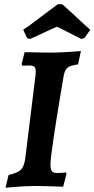

<svg xmlns="http://www.w3.org/2000/svg" viewBox="-20 -894 454 923"><path d="M286.2 -529.8Q279 -487.5 270.3 -435.8Q261.7 -384 253.1 -330.7Q244.6 -277.3 237.5 -229.9Q230.5 -182.6 226.5 -149.1Q222.5 -115.6 222.5 -103Q222.5 -79.4 230.1 -70.8Q237.8 -62.3 254.1 -62.3Q270.2 -62.3 283.1 -63.8Q296.1 -65.3 296.1 -65.3L299.9 -58.6L283.6 3.5Q283.6 3.5 267.9 3Q252.2 2.5 228.9 1.7Q205.6 1 181.6 0.5Q157.6 0 141.5 0Q121.3 0 97.7 1.5Q74.1 3.1 53.6 4.4Q33 5.7 19.8 7.3Q6.6 8.8 6.6 8.8L21.3 -53.1Q65.1 -62.1 81.3 -79.2Q97.6 -96.3 102.1 -137.8L150.1 -526.7Q154.1 -558.2 148.4 -568.8Q142.6 -579.3 121.5 -579.3Q112.9 -579.3 100.5 -578.6Q88.2 -577.8 88.2 -577.8Q87.3 -580.1 86.1 -581.8Q84.9 -583.4 84 -585.7L98.3 -643.2Q110.3 -643.2 133.3 -642.6Q156.2 -642.1 183 -641.5Q209.8 -641 232 -641Q248.1 -641 271.2 -642.2Q294.2 -643.5 316.6 -644.8Q338.9 -646.2 354 -647.4Q369 -648.7 369 -648.7L355.4 -584.5Q318.1 -579.5 304.9 -568.9Q291.6 -558.3 286.2 -529.8ZM91.7 -750.8Q103.8 -758.9 124.3 -773.7Q144.7 -788.5 167.5 -806Q190.4 -823.4 211 -838.8Q231.7 -854.2 244.9 -864Q258.1 -873.9 258.1 -873.9H277.9Q277.9 -874.8 288.6 -865.4Q299.2 -856 316.3 -840.4Q333.4 -824.8 352.1 -807.1Q370.8 -789.4 387.5 -774.4Q404.2 -759.3 414.1 -750.8L385.4 -710.7L369.7 -707Q362.9 -710.2 346.2 -719.1Q329.5 -727.9 309.9 -737.7Q290.4 -747.5 274.8 -755.7Q259.2 -763.9 254.3 -765.7Q250.2 -764.4 237.9 -758.8Q225.6 -753.2 209.4 -745.7Q193.2 -738.2 176 -730Q158.8 -721.8 145.1 -715.8Q131.5 -709.7 125.2 -707L110.3 -710.7Z"/></svg>

Font: Alegreya
Style: Italic
Weight: 400
Italic angle: -7°
Designer: Juan Pablo del Peral
Foundry: Huerta Tipografica
Version: Version 2.009